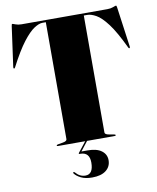

<svg xmlns="http://www.w3.org/2000/svg" viewBox="-98 -786 869 1065"><g transform="rotate(-10 337.0 -253.0)"><path d="M95 -700H579Q598 -700 612 -705.5Q626 -711 629 -711Q630.5 -711 631.8 -709.2Q633 -707.5 634 -699L665 -475Q666 -467.5 663 -466Q659 -464 656 -470Q612 -563 576.8 -609.8Q541.5 -656.5 513.2 -672.2Q485 -688 463 -688H444V-29Q444 -18 467 -14L495 -9Q503 -7.5 503 -4Q503 0 497 0H177Q171 0 171 -4Q171 -7.5 179 -9L207 -14Q230 -18 230 -29V-688H211Q191.5 -688 164 -670.2Q136.5 -652.5 100.2 -605.5Q64 -558.5 18 -470Q15 -464 11 -466Q8 -467.5 9 -475L40 -699Q41 -707.5 42.2 -709.2Q43.5 -711 45 -711Q48 -711 62.2 -705.5Q76.5 -700 95 -700ZM333 -3H343.5L300 52.5H334.5Q386.5 52.5 413.2 72.8Q440 93 440 126Q440 162 412.5 183.5Q385 205 334.5 205Q296.5 205 271.8 192.8Q247 180.5 235.5 164.5Q232.5 161 236 158.5Q239.5 155 244.5 161Q267.5 188 299.5 188Q343.5 188 343.5 122Q343.5 64 291.5 64H288Q280.5 64 285.5 57Z"/></g></svg>

Font: Fraunces 144pt Black
Style: Regular
Weight: 900
Version: Version 1.000;[0bf87f6ff]